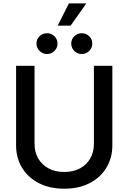

<svg xmlns="http://www.w3.org/2000/svg" viewBox="-20 -1123 772 1154"><path d="M366.2 11.2Q278.8 11.2 213.6 -22.2Q148.4 -55.7 112.5 -114.7Q76.7 -173.8 76.7 -250V-727.5H187.5V-258.8Q187.5 -209.5 209.2 -171.4Q231 -133.3 271 -111.3Q311 -89.4 366.2 -89.4Q421.4 -89.4 461.4 -111.3Q501.5 -133.3 522.9 -171.4Q544.4 -209.5 544.4 -258.8V-727.5H655.3V-250Q655.3 -173.8 619.4 -114.7Q583.5 -55.7 518.6 -22.2Q453.6 11.2 366.2 11.2ZM471.7 -798.3Q445.3 -798.3 426.8 -816.9Q408.2 -835.4 408.2 -861.3Q408.2 -887.2 426.8 -905.3Q445.3 -923.3 471.7 -923.3Q497.6 -923.3 516.1 -905.3Q534.7 -887.2 534.7 -861.3Q534.7 -835 516.1 -816.7Q497.6 -798.3 471.7 -798.3ZM262.7 -798.3Q236.3 -798.3 217.8 -816.9Q199.2 -835.4 199.2 -861.3Q199.2 -887.2 217.8 -905.3Q236.3 -923.3 262.7 -923.3Q288.6 -923.3 307.1 -905.3Q325.7 -887.2 325.7 -861.3Q325.7 -835 307.1 -816.7Q288.6 -798.3 262.7 -798.3ZM326.7 -968.8 394 -1102.5H499L404.3 -968.8Z"/></svg>

Font: Inter 18pt Medium
Style: Regular
Weight: 500
Designer: Rasmus Andersson
Foundry: rsms
Version: Version 4.001;git-66647c0bb